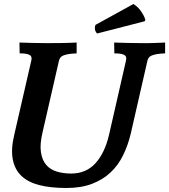

<svg xmlns="http://www.w3.org/2000/svg" viewBox="-20 -925 843 957"><path d="M311 12Q232 12 175.5 -2.5Q119 -17 86 -49Q53 -81 43.5 -131.5Q34 -182 51 -253L136 -623Q138 -631 137 -638Q136 -645 130 -649.5Q124 -654 111.5 -656.5Q99 -659 78 -659L77 -713Q107 -712 142.5 -711Q178 -710 216 -710Q248 -710 286 -710.5Q324 -711 362 -713V-659Q336 -658 319.5 -655Q303 -652 293.5 -647.5Q284 -643 280 -636.5Q276 -630 274 -623L192 -265Q178 -206 184 -166.5Q190 -127 210 -103.5Q230 -80 262.5 -70Q295 -60 335 -60Q409 -60 455.5 -111Q502 -162 523 -251L608 -623Q610 -631 609 -638Q608 -645 602 -649.5Q596 -654 583.5 -656.5Q571 -659 550 -659L549 -713Q579 -712 614 -711Q649 -710 687 -710Q703 -710 716 -710Q729 -710 742 -710.5Q755 -711 769.5 -711.5Q784 -712 803 -713V-659Q777 -658 760.5 -655Q744 -652 734.5 -647.5Q725 -643 721 -636.5Q717 -630 715 -623L632 -260Q618 -201 593.5 -151Q569 -101 530.5 -65Q492 -29 438 -8.5Q384 12 311 12ZM645 -905Q668 -891 683.5 -868Q699 -845 704 -828Q704 -821 701 -819L464 -758Q454 -769 453 -780.5Q452 -792 456 -801Z"/></svg>

Font: Lusitana
Style: Bold Italic
Weight: 700
Designer: Ana Paula Megda
Foundry: Ana Paula Megda
Version: Version 1.000; ttfautohint (v1.1) -l 8 -r 50 -G 200 -x 14 -D